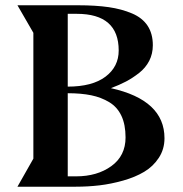

<svg xmlns="http://www.w3.org/2000/svg" viewBox="-20 -705 691 725"><path d="M235.8 -353V-39.1H267.1Q347.2 -39.1 400.6 -77.9Q454.1 -116.7 454.1 -186Q454.1 -234.4 438.5 -267.6Q422.9 -300.8 392.6 -319.1Q362.3 -337.4 324.5 -345.2Q286.6 -353 235.8 -353ZM270 -652.8H235.8V-377.9Q328.6 -377.9 378.4 -415.5Q428.2 -453.1 428.2 -514.2Q428.2 -652.8 270 -652.8ZM106 -581.1 45.9 -685.1H274.9Q341.3 -685.1 390.4 -678Q439.5 -670.9 478.5 -654.3Q517.6 -637.7 537.4 -607.7Q557.1 -577.6 557.1 -534.2Q557.1 -502 543.5 -475.3Q529.8 -448.7 505.1 -429.4Q480.5 -410.2 455.8 -397.2Q431.2 -384.3 398.9 -372.1Q601.1 -327.1 601.1 -183.1Q601.1 -141.6 579.6 -108.9Q558.1 -76.2 524.4 -56.2Q490.7 -36.1 445.1 -23.2Q399.4 -10.3 355.7 -5.1Q312 0 266.1 0H45.9L106 -106Z"/></svg>

Font: Bluu Next
Style: Bold
Weight: 700
Designer: Jean-Baptiste Morizot, Igor Stepanchenko (Cyrillic)
Foundry: Igor Stepanchenko
Version: Version 1.005